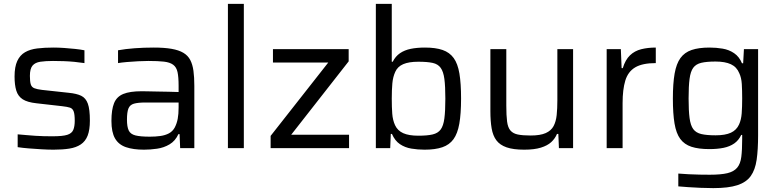

<svg xmlns="http://www.w3.org/2000/svg" viewBox="-20 -763 4011 989"><path d="M256 8Q227 8 194 6Q161 4 129 1.5Q97 -1 71 -5V-71Q95 -69 117.5 -67Q140 -65 162 -63.5Q184 -62 206 -61.5Q228 -61 251 -61Q303 -61 326.5 -68.5Q350 -76 357.5 -94Q365 -112 365 -141Q365 -174 359.5 -189Q354 -204 340.5 -208.5Q327 -213 300 -216L168 -231Q121 -236 97 -251.5Q73 -267 64 -296Q55 -325 55 -369Q55 -419 69 -449Q83 -479 109 -494Q135 -509 172 -513.5Q209 -518 255 -518Q281 -518 310 -516Q339 -514 367 -511Q395 -508 415 -504V-438Q389 -442 362.5 -444.5Q336 -447 308.5 -448Q281 -449 253 -449Q215 -449 188 -445Q161 -441 147.5 -425Q134 -409 134 -372Q134 -343 138.5 -328.5Q143 -314 157 -308.5Q171 -303 196 -300L334 -285Q375 -281 398.5 -269.5Q422 -258 432.5 -229Q443 -200 443 -142Q443 -94 431.5 -64.5Q420 -35 396 -19Q372 -3 337 2.5Q302 8 256 8Z M722 8Q666 8 628.5 -5Q591 -18 572.5 -50Q554 -82 554 -140Q554 -198 567.5 -231.5Q581 -265 615 -279Q649 -293 710 -293Q720 -293 741.5 -292.5Q763 -292 791 -291.5Q819 -291 847.5 -290.5Q876 -290 900 -289V-321Q900 -366 894.5 -391.5Q889 -417 872 -429.5Q855 -442 824.5 -445.5Q794 -449 744 -449Q722 -449 692 -447.5Q662 -446 633.5 -443.5Q605 -441 588 -438V-504Q626 -511 673.5 -514.5Q721 -518 772 -518Q826 -518 863.5 -511.5Q901 -505 924.5 -491Q948 -477 960 -454Q972 -431 976.5 -398Q981 -365 981 -321V0H908L905 -72H899Q883 -37 853.5 -19.5Q824 -2 789 3Q754 8 722 8ZM752 -59Q781 -59 806 -62.5Q831 -66 850 -76Q869 -86 880 -106Q891 -127 895.5 -151.5Q900 -176 900 -209V-235H730Q691 -235 670 -229Q649 -223 641.5 -204Q634 -185 634 -147Q634 -110 643 -91Q652 -72 677.5 -65.5Q703 -59 752 -59Z M1154 0V-743H1236V0Z M1374 0V-63L1671 -441H1386V-510H1776V-447L1480 -69H1778V0Z M2167 8Q2132 8 2099 2.5Q2066 -3 2040 -20.5Q2014 -38 1999 -73H1993L1990 0H1916V-743H1998V-445H2003Q2017 -473 2040.5 -489Q2064 -505 2096 -511.5Q2128 -518 2169 -518Q2224 -518 2260 -505.5Q2296 -493 2317 -464Q2338 -435 2346.5 -384Q2355 -333 2355 -255Q2355 -177 2346 -126Q2337 -75 2316 -46Q2295 -17 2258.5 -4.5Q2222 8 2167 8ZM2135 -64Q2181 -64 2208.5 -70.5Q2236 -77 2250 -96Q2264 -115 2269 -153Q2274 -191 2274 -255Q2274 -319 2269 -356.5Q2264 -394 2250 -413.5Q2236 -433 2208.5 -439Q2181 -445 2135 -445Q2086 -445 2057 -432.5Q2028 -420 2016 -393Q2004 -367 2001 -333.5Q1998 -300 1998 -255Q1998 -211 2000.5 -177.5Q2003 -144 2015 -118Q2028 -90 2057 -77Q2086 -64 2135 -64Z M2680 8Q2624 8 2589.5 -4Q2555 -16 2537 -40Q2519 -64 2512.5 -101.5Q2506 -139 2506 -191V-510H2588V-219Q2588 -168 2592 -137Q2596 -106 2609.5 -90.5Q2623 -75 2648 -70Q2673 -65 2713 -65Q2763 -65 2791 -77.5Q2819 -90 2831.5 -113.5Q2844 -137 2847.5 -170.5Q2851 -204 2851 -247V-510H2932V0H2859L2856 -73H2849Q2839 -49 2819.5 -31Q2800 -13 2766 -2.5Q2732 8 2680 8Z M3105 0V-510H3178L3182 -412H3188Q3201 -455 3225 -478Q3249 -501 3283 -509.5Q3317 -518 3358 -518V-438Q3289 -438 3252 -416Q3215 -394 3201 -348Q3187 -302 3187 -232V0Z M3654 206Q3622 206 3588.5 204.5Q3555 203 3525 201Q3495 199 3474 197V131Q3498 133 3527 134.5Q3556 136 3584.5 136.5Q3613 137 3636 137Q3694 137 3727 129Q3760 121 3777 101Q3794 81 3798.5 45Q3803 9 3803 -47V-68H3798Q3785 -40 3762 -24Q3739 -8 3707 -1.5Q3675 5 3634 5Q3578 5 3541.5 -7Q3505 -19 3484 -47.5Q3463 -76 3454.5 -127Q3446 -178 3446 -255Q3446 -333 3455 -384Q3464 -435 3485 -464Q3506 -493 3542.5 -505.5Q3579 -518 3635 -518Q3669 -518 3702 -512.5Q3735 -507 3761.5 -489Q3788 -471 3802 -437H3808L3812 -510H3885V-66Q3885 8 3877.5 60Q3870 112 3847 144Q3824 176 3778 191Q3732 206 3654 206ZM3666 -66Q3716 -66 3745 -79.5Q3774 -93 3787 -122Q3798 -146 3800.5 -179Q3803 -212 3803 -256Q3803 -298 3801 -330.5Q3799 -363 3788 -386Q3775 -418 3745 -432Q3715 -446 3666 -446Q3620 -446 3592.5 -439.5Q3565 -433 3551 -414Q3537 -395 3532 -357Q3527 -319 3527 -256Q3527 -193 3532 -155Q3537 -117 3551 -98Q3565 -79 3592.5 -72.5Q3620 -66 3666 -66Z"/></svg>

Font: Saira Thin
Style: Regular
Weight: 400
Version: Version 1.101